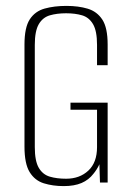

<svg xmlns="http://www.w3.org/2000/svg" viewBox="-20 -619 444 651"><path d="M196 12Q159 12 128.5 2.5Q98 -7 80.5 -35.5Q63 -64 63 -122V-468Q63 -526 81 -553.5Q99 -581 131.5 -590Q164 -599 205 -599Q246 -599 277.5 -589.5Q309 -580 327 -552.5Q345 -525 345 -468V-398H309V-467Q309 -514 295.5 -537Q282 -560 258.5 -567Q235 -574 204 -574Q173 -574 149 -567Q125 -560 111.5 -537Q98 -514 98 -467V-120Q98 -73 111.5 -50Q125 -27 149 -20Q173 -13 204 -13Q250 -13 279.5 -40.5Q309 -68 309 -120V-247H219V-271H345V0H319L317 -62Q313 -53 307.5 -44.5Q302 -36 297 -30Q281 -9 256.5 1.5Q232 12 196 12Z"/></svg>

Font: Alumni Sans Thin ExtraLight
Style: Regular
Weight: 250
Version: Version 1.018